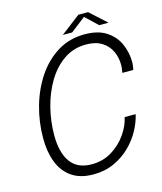

<svg xmlns="http://www.w3.org/2000/svg" viewBox="-126 -950 890 1053"><g transform="rotate(-15 319.0 -424.0)"><path d="M582 -250Q572.5 -207 547.8 -161.2Q523 -115.5 483.8 -77Q444.5 -38.5 391.8 -14.5Q339 9.5 274 9.5Q199 9.5 151 -24Q103 -57.5 80.2 -116.8Q57.5 -176 57.5 -252.5Q57.5 -345.5 82.5 -433.5Q107.5 -521.5 155 -592Q202.5 -662.5 270.2 -704Q338 -745.5 424 -745.5Q501 -745.5 548 -714Q595 -682.5 616.2 -633.5Q637.5 -584.5 637.5 -532.5Q637.5 -519.5 635.8 -507.2Q634 -495 632 -487.5H570Q571.5 -494.5 573.2 -507.5Q575 -520.5 575 -532Q575 -574 558.2 -609.8Q541.5 -645.5 506.5 -667.5Q471.5 -689.5 417.5 -689.5Q346 -689.5 290.8 -651.5Q235.5 -613.5 197.5 -550Q159.5 -486.5 140 -409.2Q120.5 -332 120.5 -253Q120.5 -155 159.2 -100.8Q198 -46.5 279.5 -46.5Q343 -46.5 393.5 -77.5Q444 -108.5 476.8 -155.5Q509.5 -202.5 519.5 -250ZM308.5 -773 419.5 -858H474.5L568 -773H515.5L446 -838.5L361.5 -773Z"/></g></svg>

Font: Epilogue Light
Style: Italic
Weight: 300
Italic angle: -12°
Designer: Tyler Finck
Foundry: Etcetera Type Co
Version: Version 2.111; ttfautohint (v1.8.3)